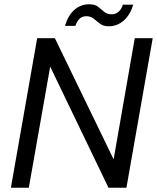

<svg xmlns="http://www.w3.org/2000/svg" viewBox="-20 -879 735 899"><path d="M31 0 154 -700H237L512 -133L611 -700H695L572 0H488L215 -567L115 0ZM490 -756Q469 -756 456.5 -763Q444 -770 433.5 -779.5Q423 -789 412 -796Q401 -803 383 -803Q348 -803 333 -758H284Q300 -809 329.5 -834Q359 -859 397 -859Q424 -859 439 -847.5Q454 -836 467.5 -824Q481 -812 504 -812Q520 -812 534 -823Q548 -834 555 -857H604Q589 -808 558.5 -782Q528 -756 490 -756Z"/></svg>

Font: Rethink Sans
Style: Italic
Weight: 400
Italic angle: -10°
Designer: The Rethink Sans project authors (Hans Thiessen). DM Sans designed by Colophon Foundry.
Foundry: Rethink Communications LLC
Version: Version 1.001